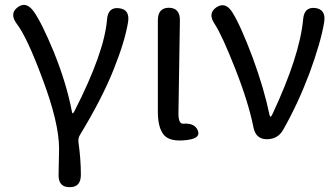

<svg xmlns="http://www.w3.org/2000/svg" viewBox="-20 -575 1389 793"><path d="M267 198Q220 198 222 145L223 91Q224 65 224 39Q224 -67 156 -248Q92 -421 49 -477Q18 -519 53 -545Q88 -571 119 -528Q152 -482 202 -361Q255 -230 277 -114Q278 -107 280.5 -107Q283 -107 288 -117Q411 -358 422 -494Q426 -547 472 -541Q517 -536 509 -484Q496 -404 449 -287Q401 -167 311 -19Q302 -5 304 12Q314 82 314 147Q314 199 267 198Z M655 -20Q632 -50 632 -113V-491Q632 -543 678 -543Q724 -542 723 -490L717 -106Q717 -63 737 -64Q784 -68 797 -36Q810 -4 754 3Q680 13 655 -20Z M1082 0Q1037 0 1027 -48Q1007 -150 952 -290Q897 -430 866 -477Q837 -520 874 -545Q911 -569 939 -525Q973 -472 1024 -336Q1071 -208 1093 -101Q1095 -93 1097.5 -93Q1100 -93 1105 -103Q1218 -344 1232 -495Q1236 -547 1282 -542Q1327 -536 1319 -484Q1306 -403 1258 -272Q1210 -145 1149 -38Q1127 0 1082 0Z"/></svg>

Font: Resource Han Rounded HK
Style: Regular
Weight: 400
Designer: Cyano Hao (round all glyphs); Ryoko NISHIZUKA  (kana, bopomofo & ideographs); Paul D. Hunt (Latin, Greek & Cyrillic); Sa
Foundry: Cyano Hao
Version: 0.990